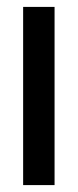

<svg xmlns="http://www.w3.org/2000/svg" viewBox="-20 -536 225 556"><path d="M47 0V-516H138V0Z"/></svg>

Font: Bricolage Grotesque 96pt ExtraBold 96pt
Style: Regular
Weight: 400
Version: Version 1.001;gftools[0.9.33.dev8+g029e19f]